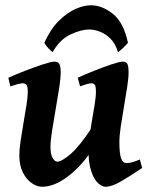

<svg xmlns="http://www.w3.org/2000/svg" viewBox="-20 -692 578 732"><path d="M522 -51.8Q483.4 -25.4 445.1 -2.7Q406.7 20 382.8 20Q365.7 20 348.9 1Q332 -18.1 323 -57.1Q314 -96.2 319.8 -156.2Q322.8 -186.5 328.9 -221.9Q335 -257.3 340.3 -289.6Q345.7 -321.8 345.7 -341.8Q345.7 -364.3 340.8 -369.4Q335.9 -374.5 327.6 -374.5Q321.3 -374.5 308.3 -370.6Q295.4 -366.7 285.2 -362.8L276.4 -395.5Q303.7 -408.2 339.4 -422.4Q375 -436.5 405.5 -446.8Q436 -457 447.8 -457Q461.4 -457 465.8 -447.8Q470.2 -438.5 470.2 -416Q470.2 -394.5 464.8 -359.6Q459.5 -324.7 452.6 -285.4Q445.8 -246.1 440.4 -210Q435.1 -173.8 435.1 -149.9Q435.1 -105.5 441.9 -87.9Q448.7 -70.3 460.9 -70.3Q473.6 -70.3 484.6 -73.5Q495.6 -76.7 513.2 -84ZM326.7 -200.2 321.3 -106.4Q283.7 -52.2 234.4 -16.1Q185.1 20 140.1 20Q121.6 20 101.6 6.6Q81.5 -6.8 67.6 -33.7Q53.7 -60.5 53.7 -100.1Q53.7 -122.1 58.6 -155.3Q63.5 -188.5 69.8 -224.9Q76.2 -261.2 81.1 -292.5Q85.9 -323.7 85.9 -341.8Q85.9 -364.3 80.3 -369.4Q74.7 -374.5 65.9 -374.5Q60.1 -374.5 45.4 -370.6Q30.8 -366.7 19.5 -362.8L11.7 -395.5Q39.6 -408.2 76.2 -422.4Q112.8 -436.5 144.3 -446.8Q175.8 -457 187.5 -457Q201.7 -457 206.5 -447.8Q211.4 -438.5 211.4 -416Q211.4 -394.5 205.6 -356Q199.7 -317.4 191.9 -273.7Q184.1 -230 178.2 -191.4Q172.4 -152.8 172.4 -131.8Q172.4 -104.5 180.4 -90.1Q188.5 -75.7 198.2 -75.7Q215.3 -75.7 249 -104.7Q282.7 -133.8 326.7 -200.2ZM148.9 -528.8Q172.9 -581.5 204.6 -612.8Q236.3 -644 268.3 -658Q300.3 -671.9 326.2 -671.9Q369.1 -671.9 410.2 -639.4Q451.2 -606.9 467.8 -528.8Q460.9 -520.5 449 -509Q437 -497.6 429.7 -493.2Q420.4 -525.4 401.6 -544.2Q382.8 -563 360.8 -571.3Q338.9 -579.6 320.3 -579.6Q289.6 -579.6 248.8 -560.5Q208 -541.5 180.7 -493.2Q174.3 -497.6 164.1 -508.5Q153.8 -519.5 148.9 -528.8Z"/></svg>

Font: Gentium Plus
Style: Bold Italic
Weight: 700
Italic angle: -8°
Designer: Victor Gaultney, Annie Olsen, Iska Routamaa, Becca Hirsbrunner
Foundry: SIL International
Version: Version 6.101